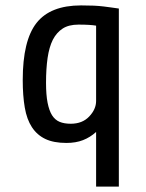

<svg xmlns="http://www.w3.org/2000/svg" viewBox="-20 -527 544 717"><path d="M423.8 -495.1V169.9H338.9V-34.2Q316.9 -14.2 290 -3.7Q263.2 6.8 228 6.8Q180.2 6.8 149.2 -8.1Q118.2 -22.9 99.1 -52.2Q80.1 -81.1 72.5 -125.5Q64.9 -169.9 64.9 -228Q64.9 -376 116.5 -441.4Q168 -506.8 282.7 -506.8Q310.1 -506.8 330.1 -505.9Q350.1 -504.9 366.7 -502.9Q379.4 -501.5 396.2 -499Q413.1 -496.6 423.8 -495.1ZM244.1 -64.9Q287.6 -64.9 313.2 -92Q338.9 -119.1 338.9 -149.9V-431.2Q328.1 -433.1 312 -434.1Q295.9 -435.1 272.9 -435.1Q236.8 -435.1 214.1 -420.4Q191.4 -405.8 177.2 -378.4Q163.6 -351.1 157.7 -310.5Q151.9 -270 151.9 -217.8Q151.9 -172.9 157.7 -143.3Q163.6 -113.8 174.3 -96.7Q185.5 -79.1 202.6 -72Q219.7 -64.9 244.1 -64.9Z"/></svg>

Font: Moulpali
Style: Regular
Weight: 400
Designer: Danh Hong
Version: Version 8.002; ttfautohint (v1.8.3)